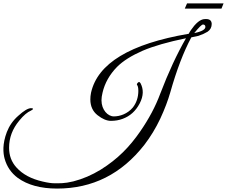

<svg xmlns="http://www.w3.org/2000/svg" viewBox="-38 -846 1324 1120"><path d="M1120 -637C1141 -644 1158 -652 1173 -661C1189 -672 1197 -687 1197 -707C1196 -726 1185 -735 1163 -735C1148 -735 1127 -733 1095 -696C1080 -677 1069 -662 1063 -649C721 -591 531 -476 493 -305C490 -291 489 -278 489 -266C489 -227 503 -196 531 -174C559 -152 585 -141 609 -141C634 -141 657 -145 678 -153C721 -169 753 -198 776 -241C801 -288 799 -327 782 -360C776 -370 770 -370 763 -360C760 -356 760 -353 761 -351C766 -346 769 -335 769 -316C769 -279 758 -246 737 -219C706 -182 662 -167 626 -167C591 -167 554 -205 554 -261C554 -274 556 -289 560 -305C573 -361 601 -411 645 -456C680 -491 730 -522 794 -550C857 -577 941 -601 1047 -623C994 -531 944 -423 897 -300C870 -227 831 -153 779 -78C718 10 650 81 549 144C498 175 445 198 390 212C337 225 309 223 278 223C263 223 240 220 211 213C145 198 94 171 58 131C29 99 15 61 15 16C15 -43 35 -95 74 -142C99 -173 122 -192 143 -201C152 -206 156 -209 154 -212C153 -214 149 -215 142 -215C124 -214 100 -199 69 -171C38 -144 16 -112 2 -76C-25 -5 -20 47 -11 80C2 126 27 163 66 192C123 233 199 254 295 254C502 254 671 169 804 -1C840 -48 871 -99 897 -154C923 -210 942 -261 955 -306C992 -437 1033 -544 1078 -628ZM1095 -653C1122 -686 1139 -703 1146 -703C1154 -703 1159 -699 1160 -691C1162 -675 1140 -662 1095 -653ZM1053 -826 1040 -796H1254L1266 -826Z"/></svg>

Font: VL Great Vibes
Style: Regular
Weight: 400
Designer: Robert E. Leuschke
Foundry: Robert E. Leuschke
Version: Version 1.001